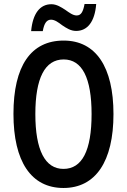

<svg xmlns="http://www.w3.org/2000/svg" viewBox="-20 -926 632 956"><path d="M135 -771H193C200 -811 213 -828 234 -828C253 -828 270 -815 290 -800C311 -786 332 -772 359 -772C415 -772 452 -817 459 -906H401C394 -868 384 -849 362 -849C343 -849 325 -863 305 -877C285 -890 262 -905 236 -905C179 -905 143 -859 135 -771ZM296 10C456 10 545 -122 545 -358C545 -593 457 -724 297 -724C134 -724 47 -598 47 -359C47 -122 135 10 296 10ZM296 -85C204 -85 156 -179 156 -358C156 -536 203 -630 297 -630C389 -630 436 -538 436 -358C436 -176 389 -85 296 -85Z"/></svg>

Font: Kathrein 67 Medium Condensed
Style: Regular
Weight: 500
Width: 3
Designer: Lazydogs Typefoundry, based on Open Sans by Ascender Corporation
Foundry: Lazydogs Typefoundry
Version: Version 1.003;PS 001.003;hotconv 1.0.88;makeotf.lib2.5.64775